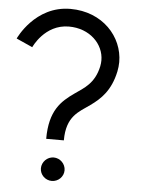

<svg xmlns="http://www.w3.org/2000/svg" viewBox="-57 -860 692 921"><g transform="rotate(5 289.5 -400.0)"><path d="M78 -616C78 -616 128 -730 245 -730C346 -730 414 -660 414 -582C414 -573 413 -563 411 -553C393 -469 343 -443 299 -412C238 -369 183 -321 183 -184H268C268 -301 327 -326 380 -364C429 -399 475 -442 495 -535C498 -550 500 -566 500 -581C500 -703 400 -815 245 -815C74 -815 0 -651 0 -651ZM227 -98C196 -98 170 -72 170 -41C170 -10 196 15 227 15C258 15 284 -10 284 -41C284 -72 258 -98 227 -98Z"/></g></svg>

Font: MintSans
Style: Regular
Weight: 400
Version: Version 2.0